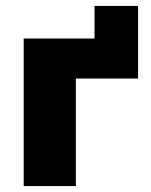

<svg xmlns="http://www.w3.org/2000/svg" viewBox="-20 -628 508 648"><path d="M60 0V-498H299V-608H446V-363H236V0Z"/></svg>

Font: Nunito Sans 10pt SemiCondensed Black
Style: Regular
Weight: 900
Width: 4
Designer: Vernon Adams
Foundry: Vernon Adams
Version: Version 3.101;gftools[0.9.27]